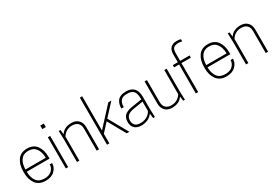

<svg xmlns="http://www.w3.org/2000/svg" viewBox="44 -1813 4036 2827"><g transform="rotate(-30 2062.0 -400.0)"><path d="M485 -246H97Q99 -144 142.5 -86Q186 -28 275 -28Q360 -28 402.5 -71Q445 -114 445 -170H485V-166Q485 -100 431 -45Q377 10 275 10Q165 10 110 -64Q55 -138 55 -255V-275Q55 -392 108.5 -466Q162 -540 270 -540Q378 -540 431.5 -466Q485 -392 485 -275ZM270 -502Q185 -502 142 -443.5Q99 -385 97 -284H443Q441 -385 397.5 -443.5Q354 -502 270 -502Z M620 0V-530H660V0ZM670 -735V-675H610V-735Z M1185 0H1145V-370Q1145 -438 1110 -470Q1075 -502 1015 -502Q908 -502 850 -410V0H810V-380L805 -530H835L844 -452Q899 -540 1025 -540Q1099 -540 1142 -495.5Q1185 -451 1185 -375Z M1320 0V-800H1360V-217L1648 -530H1700L1515 -330L1700 0H1655L1487 -300L1360 -162V0Z M2105 0 2095 -80Q2028 10 1900 10Q1832 10 1791 -28Q1750 -66 1750 -130V-140Q1750 -181 1764.5 -211Q1779 -241 1805.5 -258Q1832 -275 1858 -284Q1884 -293 1918 -298L2090 -325V-345Q2090 -426 2058.5 -464Q2027 -502 1950 -502Q1870 -502 1840 -463Q1810 -424 1810 -355H1770V-364Q1770 -396 1777.5 -424Q1785 -452 1803.5 -480Q1822 -508 1859.5 -524Q1897 -540 1950 -540Q2130 -540 2130 -345V-150L2135 0ZM1905 -28Q2034 -28 2090 -128V-288L1915 -259Q1790 -237 1790 -140V-130Q1790 -87 1819 -57.5Q1848 -28 1905 -28Z M2265 -530H2305V-160Q2305 -92 2340 -60Q2375 -28 2435 -28Q2542 -28 2600 -120V-530H2640V-150L2645 0H2615L2605 -77Q2550 10 2425 10Q2351 10 2308 -34.5Q2265 -79 2265 -155Z M2870 -660V-530H3030V-492H2870V0H2830V-492H2745V-530H2830V-665Q2830 -740 2868 -775Q2906 -810 2970 -810Q3017 -810 3040 -800V-763Q3020 -772 2980 -772Q2922 -772 2896 -748.5Q2870 -725 2870 -660Z M3559 -246H3171Q3173 -144 3216.5 -86Q3260 -28 3349 -28Q3434 -28 3476.5 -71Q3519 -114 3519 -170H3559V-166Q3559 -100 3505 -45Q3451 10 3349 10Q3239 10 3184 -64Q3129 -138 3129 -255V-275Q3129 -392 3182.5 -466Q3236 -540 3344 -540Q3452 -540 3505.5 -466Q3559 -392 3559 -275ZM3344 -502Q3259 -502 3216 -443.5Q3173 -385 3171 -284H3517Q3515 -385 3471.5 -443.5Q3428 -502 3344 -502Z M4059 0H4019V-370Q4019 -438 3984 -470Q3949 -502 3889 -502Q3782 -502 3724 -410V0H3684V-380L3679 -530H3709L3718 -452Q3773 -540 3899 -540Q3973 -540 4016 -495.5Q4059 -451 4059 -375Z"/></g></svg>

Font: Cooper Hewitt
Style: Light
Weight: 703
Designer: Village Type and Design LLC
Foundry: Cooper Hewitt Smithsonian Design Museum
Version: 1.000